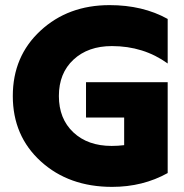

<svg xmlns="http://www.w3.org/2000/svg" viewBox="-20 -718 720 750"><path d="M416 -148Q441 -148 465 -151V-259H316V-397H635V-42Q538 12 418 12Q249 12 139.5 -87.5Q30 -187 30 -343Q30 -498 138 -598Q246 -698 408 -698Q538 -698 635 -644V-470Q541 -538 417 -538Q324 -538 267 -485Q210 -432 210 -343Q210 -254 266.5 -201Q323 -148 416 -148Z"/></svg>

Font: Roundo
Style: Bold
Weight: 700
Designer: Namrata Goyal (Gurmukhi), Shiva Nallaperumal (Latin)
Foundry: Indian Type Foundry
Version: Version 1.000;PS 1.0;hotconv 1.0.88;makeotf.lib2.5.647800